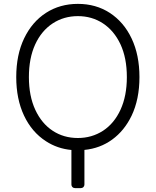

<svg xmlns="http://www.w3.org/2000/svg" viewBox="-20 -757 795 980"><path d="M505.7 -89.5Q563.2 -127.1 595.3 -197.4Q627.5 -267.8 627.5 -363.6Q627.5 -460.9 594.8 -531.2Q562.1 -600.5 505.7 -637.6Q449.2 -674.7 377.5 -674.7Q306.1 -674.7 249.3 -637.8Q191.4 -599.8 159.4 -529.8Q127.5 -459.9 127.5 -363.6Q127.5 -266.7 160.2 -196.4Q192.5 -126.8 248.8 -89.7Q305 -52.6 377.5 -52.6Q448.5 -52.6 505.7 -89.5ZM103.3 -561.4Q143.8 -645.6 214.8 -691.4Q285.9 -737.2 377.5 -737.2Q469.5 -737.2 540.1 -691.4Q612.2 -644.5 652 -560.2Q691.8 -475.9 691.8 -363.6Q691.8 -250.4 651.6 -166.2Q614.7 -89.8 552.7 -44.7Q490.8 0.4 410.9 8.2V185Q410.9 192.8 405.7 198Q400.6 203.1 392.8 203.1H362.6Q354.8 203.1 349.6 198Q344.5 192.8 344.5 185V8.5Q272.7 1.8 214.5 -36.2Q142.4 -82.7 102.6 -167.1Q62.9 -251.4 62.9 -363.6Q62.9 -477.3 103.3 -561.4Z"/></svg>

Font: DeltaSans Light
Style: Regular
Weight: 300
Designer: Rasmus Andersson
Foundry: rsms
Version: Version 3.012